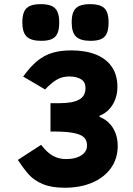

<svg xmlns="http://www.w3.org/2000/svg" viewBox="-20 -894 640 924"><path d="M66 -124.5 178 -197Q207.5 -158.5 235.8 -143.5Q264 -128.5 296.5 -128.5Q332.5 -128.5 355.5 -138.2Q378.5 -148 388.5 -161.8Q398.5 -175.5 398.5 -189V-196.5Q398.5 -219 384 -233Q369.5 -247 334.5 -254Q299.5 -261 239 -261H223V-397.5H268Q328.5 -397.5 360 -414.2Q391.5 -431 391.5 -471Q391.5 -499 370.2 -512.5Q349 -526 313.5 -526Q279 -526 253 -510.5Q227 -495 197 -463.5L91.5 -525.5Q125.5 -573 158.8 -600.2Q192 -627.5 231.2 -639.5Q270.5 -651.5 323 -651.5Q391.5 -651.5 441.5 -631.5Q491.5 -611.5 518.2 -572.2Q545 -533 545 -477Q545 -427.5 522 -390Q499 -352.5 459 -337V-331.5Q501 -315 523.8 -277.8Q546.5 -240.5 546.5 -192Q546.5 -131.5 514.5 -86Q482.5 -40.5 424.8 -15.5Q367 9.5 291.5 9.5Q227.5 9.5 185.8 -8.2Q144 -26 119.8 -52.8Q95.5 -79.5 66 -124.5ZM87.5 -786Q87.5 -819 96.2 -838Q105 -857 124.2 -865.5Q143.5 -874 176 -874Q209 -874 228.2 -865.5Q247.5 -857 256.2 -837.8Q265 -818.5 265 -786Q265 -753 256.8 -734Q248.5 -715 229.8 -706.2Q211 -697.5 178.5 -697.5Q129.5 -697.5 108.5 -717.8Q87.5 -738 87.5 -786ZM325 -786Q325 -819 333.8 -838Q342.5 -857 361.8 -865.5Q381 -874 413.5 -874Q446.5 -874 465.8 -865.5Q485 -857 493.8 -837.8Q502.5 -818.5 502.5 -786Q502.5 -753 494.2 -734Q486 -715 467.2 -706.2Q448.5 -697.5 416 -697.5Q367 -697.5 346 -717.8Q325 -738 325 -786Z"/></svg>

Font: JuliaMono Black
Style: Regular
Weight: 900
Monospace: yes
Designer: cormullion
Foundry: corm
Version: Version 0.054; ttfautohint (v1.8.4)